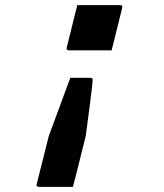

<svg xmlns="http://www.w3.org/2000/svg" viewBox="-20 -564 640 748"><path d="M281 -544H448Q459 -544 456 -533L415 -368H248Q237 -368 240 -379ZM254 -261H332Q337 -261 340 -258Q341 -257 341 -251Q341 -245 338.5 -224.5Q336 -204 330.5 -159Q325 -114 314 -34L292 54Q285 82 278.5 108.5Q272 135 264 164H131Q120 164 123 153L170 -34Q191 -91 212 -147.5Q233 -204 254 -261Z"/></svg>

Font: Recursive Mn Lnr St SmB
Style: Italic
Weight: 600
Italic angle: -15°
Monospace: yes
Version: Version 1.079;hotconv 1.0.112;makeotfexe 2.5.65598; ttfautoh